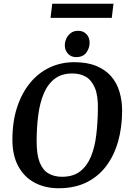

<svg xmlns="http://www.w3.org/2000/svg" viewBox="-20 -991 693 1022"><path d="M292 11Q221 11 165.5 -18Q110 -47 78 -105Q46 -163 46 -247Q46 -344 71 -420Q96 -496 140.5 -550Q185 -604 245 -632Q305 -660 375 -660Q444 -660 492.5 -640Q541 -620 571.5 -585Q602 -550 616 -502.5Q630 -455 630 -402Q630 -313 608.5 -237.5Q587 -162 544.5 -106Q502 -50 439 -19.5Q376 11 292 11ZM310 -50Q369 -50 406 -78.5Q443 -107 463.5 -156Q484 -205 492 -269.5Q500 -334 501 -406Q503 -480 485.5 -522Q468 -564 437.5 -582Q407 -600 365 -600Q308 -600 271 -571.5Q234 -543 213 -493Q192 -443 183.5 -377.5Q175 -312 175 -239Q175 -167 191.5 -126Q208 -85 238.5 -67.5Q269 -50 310 -50ZM385 -687Q358 -687 341.5 -705.5Q325 -724 325 -749Q325 -768 333 -785.5Q341 -803 356.5 -815Q372 -827 396 -827Q423 -827 440 -809.5Q457 -792 457 -763Q457 -735 439.5 -711Q422 -687 385 -687ZM249 -896 258 -971H584L575 -896Z"/></svg>

Font: Faustina Light SemiBold
Style: Italic
Weight: 600
Italic angle: -8°
Version: Version 1.200